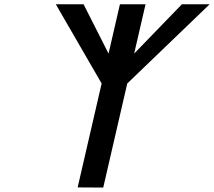

<svg xmlns="http://www.w3.org/2000/svg" viewBox="-20 -873 987 886"><path d="M456.4 -7.5 567.2 -487.7 947.3 -853.2H819.2L599.1 -625.7L651.6 -853.2H533.4L480.9 -625.7L365.7 -853.2H237.6L449 -487.7L338.3 -8.2Z"/></svg>

Font: Stormning
Style: LightObl
Weight: 400
Designer: Robert Jablonski, Mew Too
Foundry: Cannot Into Space Fonts
Version: Version 0.90